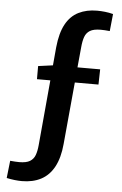

<svg xmlns="http://www.w3.org/2000/svg" viewBox="-64 -830 683 1079"><g transform="rotate(5 277.5 -290.5)"><path d="M101 205Q82 205 60 202.5Q38 200 15 195L26 97Q57 100 77 100Q117 100 137.5 87.5Q158 75 166.5 52Q175 29 178 -5L213 -390L241 -373H136V-447L253 -463L217 -439L228 -561Q236 -642 263 -691.5Q290 -741 335 -763.5Q380 -786 439 -786Q461 -786 484 -783.5Q507 -781 530 -775L520 -678Q491 -681 469 -681Q429 -681 408.5 -668.5Q388 -656 379.5 -632.5Q371 -609 368 -574L355 -438L328 -459H485L483 -373H321L352 -399L317 -23Q310 55 282.5 106Q255 157 209 181Q163 205 101 205Z"/></g></svg>

Font: Bitter Thin
Style: Bold
Weight: 700
Version: Version 3.021